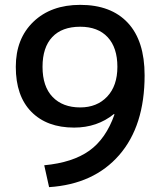

<svg xmlns="http://www.w3.org/2000/svg" viewBox="-20 -760 670 790"><path d="M310 -740Q437 -740 506 -666Q575 -592 575 -450Q575 -242 470.5 -122Q366 -2 182 10L162 -80Q279 -91 347.5 -140Q416 -189 451 -289L449 -291Q380 -235 285 -235Q173 -235 109 -300Q45 -365 45 -485Q45 -601 117.5 -670.5Q190 -740 310 -740ZM310 -650Q235 -650 195 -607.5Q155 -565 155 -485Q155 -404 196.5 -361Q238 -318 310 -318Q379 -318 421 -362.5Q463 -407 463 -485Q463 -564 423 -607Q383 -650 310 -650Z"/></svg>

Font: M PLUS 1p Medium
Style: Regular
Weight: 500
Version: Version 1.062